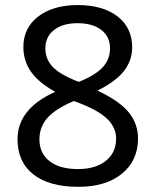

<svg xmlns="http://www.w3.org/2000/svg" viewBox="-20 -722 612 754"><path d="M362.8 -366.2Q449.7 -325.2 485.8 -280.5Q522 -235.8 522 -178.2Q522 -91.3 458.7 -39.8Q395.5 11.7 288.1 11.7Q173.3 11.7 111.1 -37.1Q48.8 -85.9 48.8 -175.3Q48.8 -234.9 85.7 -281.5Q122.6 -328.1 196.8 -361.3Q130.4 -398.4 101.1 -441.2Q71.8 -483.9 71.8 -537.1Q71.8 -612.8 130.4 -657.5Q189 -702.1 285.2 -702.1Q383.8 -702.1 441.4 -657.7Q499 -613.3 499 -536.1Q499 -484.4 466.8 -443.1Q434.6 -401.9 362.8 -366.2ZM289.1 -400.4Q354.5 -426.3 383.3 -457.8Q412.1 -489.3 412.1 -532.2Q412.1 -578.1 377.9 -604.5Q343.8 -630.9 284.2 -630.9Q226.1 -630.9 192.1 -604.2Q158.2 -577.6 158.2 -532.2Q158.2 -489.7 186.8 -459.5Q215.3 -429.2 289.1 -400.4ZM270 -325.2Q199.7 -295.9 167.2 -260Q134.8 -224.1 134.8 -174.8Q134.8 -120.6 174.3 -89.4Q213.9 -58.1 286.1 -58.1Q356 -58.1 396 -90.6Q436 -123 436 -177.7Q436 -221.2 401.1 -255.1Q366.2 -289.1 286.1 -319.3Z"/></svg>

Font: Noto Sans Kannada
Style: Regular
Weight: 400
Designer: Monotype Design team
Foundry: Monotype Imaging Inc.
Version: Version 1.00